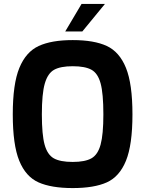

<svg xmlns="http://www.w3.org/2000/svg" viewBox="-20 -951 739 977"><path d="M45 -369Q45 -524 78.5 -605.5Q112 -687 177 -717Q242 -747 350 -747Q459 -747 523.5 -717Q588 -687 621 -605.5Q654 -524 654 -369Q654 -214 621 -133Q588 -52 523.5 -23Q459 6 350 6Q241 6 176 -23Q111 -52 78 -133Q45 -214 45 -369ZM506 -369Q506 -475 492 -526.5Q478 -578 445.5 -596Q413 -614 350 -614Q288 -614 255.5 -596Q223 -578 208 -526Q193 -474 193 -369Q193 -266 207 -215Q221 -164 253.5 -145.5Q286 -127 350 -127Q413 -127 445.5 -145.5Q478 -164 492 -215.5Q506 -267 506 -369ZM395 -931H514L399 -791H312Z"/></svg>

Font: Exo
Style: Bold
Weight: 700
Designer: Natanael Gama
Foundry: Natanael Gama
Version: Version 1.500; ttfautohint (v1.6)